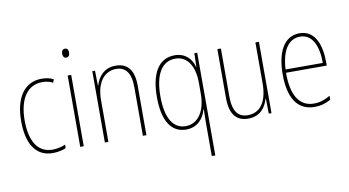

<svg xmlns="http://www.w3.org/2000/svg" viewBox="-88 -944 2537 1397"><g transform="rotate(-10 1180.5 -245.5)"><path d="M239 10C274 10 311 2 336 -9V-35C307 -22 273 -15 241 -15C125 -15 77 -117 77 -258C77 -422 144 -512 251 -512C278 -512 305 -507 329 -494L338 -518C312 -531 284 -537 250 -537C126 -537 51 -435 51 -258C51 -97 109 10 239 10Z M456 -723C436 -723 430 -706 430 -690C430 -672 437 -657 455 -657C473 -657 481 -671 481 -691C481 -707 476 -723 456 -723ZM468 -527H442V0H468Z M797 -537C708 -537 665 -475 648 -416H646L644 -527H624V0H650V-308C650 -445 714 -513 797 -513C864 -513 905 -468 905 -359V0H931V-366C931 -485 883 -537 797 -537Z M1373 -22V232H1399V-527H1378L1375 -426H1373C1358 -488 1311 -537 1233 -537C1112 -537 1054 -429 1054 -260C1054 -83 1114 10 1224 10C1304 10 1353 -42 1373 -114H1375C1374 -83 1373 -42 1373 -22ZM1224 -15C1137 -15 1080 -93 1080 -260C1080 -419 1133 -512 1233 -512C1321 -512 1373 -435 1373 -309V-229C1373 -102 1318 -15 1224 -15Z M1855 -527H1829V-227C1829 -82 1771 -15 1683 -15C1613 -15 1574 -62 1574 -173V-527H1548V-166C1548 -49 1592 10 1682 10C1775 10 1814 -53 1831 -112H1833L1835 0H1855Z M2156 -537C2039 -537 1984 -423 1984 -263C1984 -97 2041 10 2172 10C2220 10 2258 -2 2293 -22V-51C2250 -26 2215 -15 2172 -15C2064 -15 2009 -106 2010 -271H2311V-298C2311 -424 2270 -537 2156 -537ZM2156 -512C2247 -512 2287 -417 2286 -295H2011C2019 -440 2073 -512 2156 -512Z"/></g></svg>

Font: Noto Sans Condensed Thin
Style: Regular
Weight: 100
Width: 3
Designer: Monotype Design Team
Foundry: Monotype Imaging Inc.
Version: Version 2.013